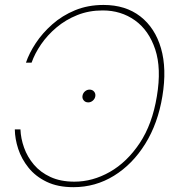

<svg xmlns="http://www.w3.org/2000/svg" viewBox="-20 -756 713 784"><path d="M279.8 8.3Q215.8 8.3 170.4 -13.7Q125 -35.6 96.4 -71.3Q67.9 -106.9 54.4 -147.9Q41 -189 40.5 -227.5H63.5Q64.9 -190.4 78.4 -152.8Q91.8 -115.2 118.4 -83.7Q145 -52.2 186.3 -33.2Q227.5 -14.2 283.7 -14.2Q358.4 -14.2 428.5 -54Q498.5 -93.8 550.3 -171.4Q602.1 -249 620.6 -363.3Q639.6 -476.6 613.8 -554.4Q587.9 -632.3 531 -672.9Q474.1 -713.4 399.4 -713.4Q342.8 -713.4 295.4 -694.3Q248 -675.3 210.9 -644Q173.8 -612.8 147.9 -575.2Q122.1 -537.6 108.9 -500H85.9Q99.1 -539.1 126.2 -580.1Q153.3 -621.1 193.6 -656.7Q233.9 -692.4 286.4 -714.1Q338.9 -735.8 402.8 -735.8Q492.7 -735.8 553 -689Q613.3 -642.1 637.5 -558.6Q661.6 -475.1 643.1 -363.3Q625 -252 573 -168.5Q521 -85 445.3 -38.3Q369.6 8.3 279.8 8.3ZM340.3 -337.9Q328.6 -337.9 321.8 -346.2Q314.9 -354.5 316.9 -365.2Q318.8 -376 327.1 -383.1Q335.4 -390.1 345.7 -390.1Q357.4 -390.1 364.3 -381.8Q371.1 -373.5 369.1 -362.3Q367.2 -352.1 358.9 -345Q350.6 -337.9 340.3 -337.9Z"/></svg>

Font: Inter 28pt Thin
Style: Italic
Weight: 250
Italic angle: -9.3988°
Designer: Rasmus Andersson
Foundry: rsms
Version: Version 4.001;git-66647c0bb